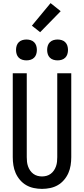

<svg xmlns="http://www.w3.org/2000/svg" viewBox="-20 -1206 540 1234"><path d="M250 8Q224 8 197.5 2.5Q171 -3 148.5 -16Q126 -29 108.5 -49.5Q91 -70 80.5 -94Q70 -118 66 -144Q62 -170 62 -196V-735H152V-196Q152 -181 153.5 -166.5Q155 -152 160 -137.5Q165 -123 173.5 -110.5Q182 -98 194 -89Q206 -80 220.5 -76Q235 -72 250 -72Q265 -72 279.5 -76Q294 -80 306 -89Q318 -98 326.5 -110.5Q335 -123 340 -137.5Q345 -152 346.5 -166.5Q348 -181 348 -196V-735H438V-196Q438 -170 434 -144Q430 -118 419.5 -94Q409 -70 391.5 -49.5Q374 -29 351.5 -16Q329 -3 302.5 2.5Q276 8 250 8ZM350 -818Q336 -818 323 -822Q310 -826 300.5 -835.5Q291 -845 287 -858Q283 -871 283 -885Q283 -899 287 -912Q291 -925 300.5 -934.5Q310 -944 323 -948Q336 -952 350 -952Q364 -952 377 -948Q390 -944 399.5 -934.5Q409 -925 413 -912Q417 -899 417 -885Q417 -871 413 -858Q409 -845 399.5 -835.5Q390 -826 377 -822Q364 -818 350 -818ZM150 -818Q136 -818 123 -822Q110 -826 100.5 -835.5Q91 -845 87 -858Q83 -871 83 -885Q83 -899 87 -912Q91 -925 100.5 -934.5Q110 -944 123 -948Q136 -952 150 -952Q164 -952 177 -948Q190 -944 199.5 -934.5Q209 -925 213 -912Q217 -899 217 -885Q217 -871 213 -858Q209 -845 199.5 -835.5Q190 -826 177 -822Q164 -818 150 -818ZM238 -999 185 -1041 305 -1186 370 -1134Z"/></svg>

Font: Iosevka SS18 Medium
Style: Regular
Weight: 500
Monospace: yes
Designer: Belleve Invis
Foundry: Belleve Invis
Version: Version 25.1.1; ttfautohint (v1.8.4)